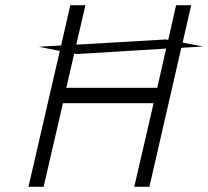

<svg xmlns="http://www.w3.org/2000/svg" viewBox="-20 -715 797 735"><path d="M674 -532 552 0H494L568 -320H221L147 0H89L209 -520L129 -536L214 -541L249 -695H307L272 -544L615 -564L624 -562L654 -695H712L679 -552L757 -537ZM616 -529 273 -508 264 -510 234 -379H582Z"/></svg>

Font: Cairo Light
Style: Italic
Weight: 300
Italic angle: -13°
Designer: Mohamed Gaber, Accademia di Belle Arti di Urbino and others
Foundry: Kief Type Foundry, Accademia di Belle Arti di Urbino and others
Version: Version 3.011